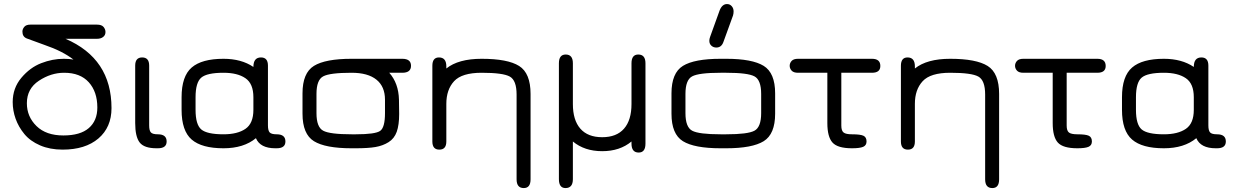

<svg xmlns="http://www.w3.org/2000/svg" viewBox="-20 -746 6218 966"><path d="M114.3 -552.7 205.1 -519.5C264.3 -499.3 312.5 -474.9 349.6 -446.3C335.9 -448.9 319.7 -450.2 300.8 -450.2C263 -450.2 225.3 -442.9 187.5 -428.2C149.7 -413.6 116.4 -389 87.4 -354.5C58.4 -320 43.9 -279.3 43.9 -232.4C43.9 -203.8 48.8 -175.8 58.6 -148.4C68.4 -121.1 83 -95.5 102.5 -71.8C122.1 -48 148.4 -29 181.6 -14.6C214.8 -0.3 252.6 6.8 294.9 6.8C371.1 6.8 431.2 -11.9 475.1 -49.3C519 -86.8 541 -137.7 541 -202.1C541 -368.2 463.9 -484.4 309.6 -550.8H467.8C480.8 -550.8 491.2 -553.9 499 -560.1C506.8 -566.2 510.7 -574.5 510.7 -585C510.7 -594.1 507.5 -602.5 501 -610.4C494.5 -618.2 483.4 -622.1 467.8 -622.1H132.8C118.5 -622.1 108.2 -618.3 102.1 -610.8C95.9 -603.4 92.8 -595.4 92.8 -586.9C92.8 -570 99.9 -558.6 114.3 -552.7ZM298.8 -64.5C240.9 -64.5 195.8 -80.2 163.6 -111.8C131.3 -143.4 115.2 -181.6 115.2 -226.6C115.2 -275.4 135.4 -313.2 175.8 -339.8C216.1 -366.5 258.5 -379.9 302.7 -379.9C356.8 -379.9 398.1 -363.9 426.8 -332C455.4 -300.1 469.7 -257.8 469.7 -205.1C469.7 -160.8 455.4 -126.3 426.8 -101.6C398.1 -76.8 355.5 -64.5 298.8 -64.5Z M774.4 0C803.7 0 818.4 -11.4 818.4 -34.2C818.4 -58.3 803.7 -70.3 774.4 -70.3C756.8 -70.3 745.1 -73.4 739.3 -79.6C733.4 -85.8 730.5 -97.7 730.5 -115.2V-416C730.5 -443.4 718.8 -457 695.3 -457C671.9 -457 660.2 -443.4 660.2 -416V-127C660.2 -81.4 667.6 -48.8 682.6 -29.3C697.6 -9.8 725.9 0 767.6 0Z M1372.1 0C1401.4 0 1416 -11.4 1416 -34.2C1416 -58.3 1401.4 -70.3 1372.1 -70.3C1354.5 -70.3 1342.8 -73.4 1336.9 -79.6C1331.1 -85.8 1328.1 -97.7 1328.1 -115.2V-416C1328.1 -443.4 1316.4 -457 1293 -457C1267.6 -457 1254.9 -441.1 1254.9 -409.2C1214.5 -436.5 1164.4 -450.2 1104.5 -450.2C1031.6 -450.2 978.2 -435.5 944.3 -406.2C910.5 -377 893.6 -327.1 893.6 -256.8V-193.4C893.6 -123 910.5 -73.2 944.3 -43.9C978.2 -14.6 1031.6 0 1104.5 0C1172.2 0 1226.6 -16.9 1267.6 -50.8C1281.9 -16.9 1314.5 0 1365.2 0ZM1104.5 -379.9C1151.4 -379.9 1188.2 -370.8 1214.8 -352.5C1241.5 -334.3 1254.9 -302.4 1254.9 -256.8V-193.4C1254.9 -147.8 1241.5 -115.9 1214.8 -97.7C1188.2 -79.4 1151.4 -70.3 1104.5 -70.3C1049.2 -70.3 1011.9 -78.5 992.7 -94.7C973.5 -111 963.9 -143.9 963.9 -193.4V-256.8C963.9 -306.3 973.5 -339.2 992.7 -355.5C1011.9 -371.7 1049.2 -379.9 1104.5 -379.9Z M2003.9 -450.2H1749C1661.1 -450.2 1598 -438.3 1559.6 -414.6C1521.2 -390.8 1502 -344.7 1502 -276.4V-173.8C1502 -105.5 1521.2 -59.4 1559.6 -35.6C1598 -11.9 1661.1 0 1749 0H1770.5C1811.5 0 1844.4 -2.1 1869.1 -6.3C1893.9 -10.6 1915.9 -18.7 1935.1 -30.8C1954.3 -42.8 1967.9 -60.2 1976.1 -83C1984.2 -105.8 1988.3 -135.7 1988.3 -172.9L1987.3 -244.1C1986 -299.5 1969.7 -344.7 1938.5 -379.9H2003.9C2033.2 -379.9 2047.9 -391.6 2047.9 -415C2047.9 -438.5 2033.2 -450.2 2003.9 -450.2ZM1749 -379.9C1803.7 -379.9 1845.4 -368.3 1874 -345.2C1902.7 -322.1 1917 -288.4 1917 -244.1V-176.8C1917 -128.6 1908.9 -98.8 1892.6 -87.4C1876.3 -76 1835.6 -70.3 1770.5 -70.3H1749C1676.1 -70.3 1628.4 -76.3 1606 -88.4C1583.5 -100.4 1572.3 -129.9 1572.3 -176.8V-273.4C1572.3 -320.3 1583.5 -349.8 1606 -361.8C1628.4 -373.9 1676.1 -379.9 1749 -379.9Z M2403.3 -379.9C2474.9 -379.9 2522.1 -373.5 2544.9 -360.8C2567.7 -348.1 2579.1 -318 2579.1 -270.5V156.2C2579.1 185.5 2591.1 200.2 2615.2 200.2C2638 200.2 2649.4 185.5 2649.4 156.2V-273.4C2649.4 -343.1 2630.2 -390 2591.8 -414.1C2553.4 -438.2 2490.6 -450.2 2403.3 -450.2C2325.2 -450.2 2266 -433.9 2225.6 -401.4V-412.1C2225.6 -442.1 2213.2 -457 2188.5 -457C2166.3 -457 2155.3 -443 2155.3 -415V-34.2C2155.3 -6.8 2167 6.8 2190.4 6.8C2213.9 6.8 2225.6 -6.8 2225.6 -34.2V-223.6C2225.6 -271.2 2238.6 -309.1 2264.6 -337.4C2290.7 -365.7 2336.9 -379.9 2403.3 -379.9Z M3191.4 -471.7C3168.6 -471.7 3157.2 -457 3157.2 -427.7V-222.7C3157.2 -168.6 3144.7 -127.3 3119.6 -98.6C3094.6 -70 3057.9 -55.7 3009.8 -55.7C2961.6 -55.7 2925 -70 2899.9 -98.6C2874.8 -127.3 2862.3 -168.6 2862.3 -222.7V-427.7C2862.3 -457 2850.3 -471.7 2826.2 -471.7C2803.4 -471.7 2792 -457 2792 -427.7V155.3C2792 185.2 2803.1 200.2 2825.2 200.2C2849.9 200.2 2862.3 185.2 2862.3 155.3V-34.2C2901.4 -1.6 2950.5 14.6 3009.8 14.6C3069 14.6 3118.2 -1.6 3157.2 -34.2V-23.4C3157.2 6.5 3169.3 21.5 3193.4 21.5C3216.1 21.5 3227.5 6.5 3227.5 -23.4V-427.7C3227.5 -457 3215.5 -471.7 3191.4 -471.7Z M3637.7 -725.6C3621.4 -725.6 3609 -714.8 3600.6 -693.4L3552.7 -560.5C3550.1 -553.4 3548.8 -546.9 3548.8 -541C3548.8 -530.6 3552.2 -522.3 3559.1 -516.1C3565.9 -509.9 3574.2 -506.8 3584 -506.8C3601.6 -506.8 3613.6 -516.6 3620.1 -536.1L3668 -668C3669.9 -674.5 3670.9 -681.3 3670.9 -688.5C3670.9 -698.9 3667.8 -707.7 3661.6 -714.8C3655.4 -722 3647.5 -725.6 3637.7 -725.6ZM3633.8 0C3721 0 3783.9 -11.9 3822.3 -35.6C3860.7 -59.4 3879.9 -105.5 3879.9 -173.8V-276.4C3879.9 -344.7 3860.7 -390.8 3822.3 -414.6C3783.9 -438.3 3721 -450.2 3633.8 -450.2H3605.5C3517.6 -450.2 3454.4 -438.3 3416 -414.6C3377.6 -390.8 3358.4 -344.7 3358.4 -276.4V-173.8C3358.4 -105.5 3377.6 -59.4 3416 -35.6C3454.4 -11.9 3517.6 0 3605.5 0ZM3605.5 -70.3C3532.6 -70.3 3484.9 -76.3 3462.4 -88.4C3439.9 -100.4 3428.7 -129.9 3428.7 -176.8V-273.4C3428.7 -320.3 3439.9 -349.8 3462.4 -361.8C3484.9 -373.9 3532.6 -379.9 3605.5 -379.9H3633.8C3706.1 -379.9 3753.4 -373.9 3775.9 -361.8C3798.3 -349.8 3809.6 -320.3 3809.6 -273.4V-176.8C3809.6 -129.9 3798.3 -100.4 3775.9 -88.4C3753.4 -76.3 3706.1 -70.3 3633.8 -70.3Z M4266.6 0C4292.6 0 4311.4 -2.4 4322.8 -7.3C4334.1 -12.2 4339.8 -21.2 4339.8 -34.2C4339.8 -48.5 4334.6 -58.1 4324.2 -63C4313.8 -67.9 4294.6 -70.3 4266.6 -70.3C4246.4 -70.3 4232.4 -73.2 4224.6 -79.1C4216.8 -85 4212.9 -96.7 4212.9 -114.3V-379.9H4367.2C4395.2 -379.9 4409.2 -391.3 4409.2 -414.1C4409.2 -438.2 4395.2 -450.2 4367.2 -450.2H3995.1C3980.1 -450.2 3969.4 -446.6 3962.9 -439.5C3956.4 -432.3 3953.1 -424.2 3953.1 -415C3953.1 -405.9 3956.4 -397.8 3962.9 -390.6C3969.4 -383.5 3980.1 -379.9 3995.1 -379.9H4142.6V-127C4142.6 -80.7 4151.2 -48 4168.5 -28.8C4185.7 -9.6 4218.4 0 4266.6 0Z M4760.7 -379.9C4832.4 -379.9 4879.6 -373.5 4902.3 -360.8C4925.1 -348.1 4936.5 -318 4936.5 -270.5V156.2C4936.5 185.5 4948.6 200.2 4972.7 200.2C4995.4 200.2 5006.8 185.5 5006.8 156.2V-273.4C5006.8 -343.1 4987.6 -390 4949.2 -414.1C4910.8 -438.2 4848 -450.2 4760.7 -450.2C4682.6 -450.2 4623.4 -433.9 4583 -401.4V-412.1C4583 -442.1 4570.6 -457 4545.9 -457C4523.8 -457 4512.7 -443 4512.7 -415V-34.2C4512.7 -6.8 4524.4 6.8 4547.9 6.8C4571.3 6.8 4583 -6.8 4583 -34.2V-223.6C4583 -271.2 4596 -309.1 4622.1 -337.4C4648.1 -365.7 4694.3 -379.9 4760.7 -379.9Z M5400.4 0C5426.4 0 5445.1 -2.4 5456.5 -7.3C5467.9 -12.2 5473.6 -21.2 5473.6 -34.2C5473.6 -48.5 5468.4 -58.1 5458 -63C5447.6 -67.9 5428.4 -70.3 5400.4 -70.3C5380.2 -70.3 5366.2 -73.2 5358.4 -79.1C5350.6 -85 5346.7 -96.7 5346.7 -114.3V-379.9H5501C5529 -379.9 5543 -391.3 5543 -414.1C5543 -438.2 5529 -450.2 5501 -450.2H5128.9C5113.9 -450.2 5103.2 -446.6 5096.7 -439.5C5090.2 -432.3 5086.9 -424.2 5086.9 -415C5086.9 -405.9 5090.2 -397.8 5096.7 -390.6C5103.2 -383.5 5113.9 -379.9 5128.9 -379.9H5276.4V-127C5276.4 -80.7 5285 -48 5302.2 -28.8C5319.5 -9.6 5352.2 0 5400.4 0Z M6103.5 0C6132.8 0 6147.5 -11.4 6147.5 -34.2C6147.5 -58.3 6132.8 -70.3 6103.5 -70.3C6085.9 -70.3 6074.2 -73.4 6068.4 -79.6C6062.5 -85.8 6059.6 -97.7 6059.6 -115.2V-416C6059.6 -443.4 6047.9 -457 6024.4 -457C5999 -457 5986.3 -441.1 5986.3 -409.2C5946 -436.5 5895.8 -450.2 5835.9 -450.2C5763 -450.2 5709.6 -435.5 5675.8 -406.2C5641.9 -377 5625 -327.1 5625 -256.8V-193.4C5625 -123 5641.9 -73.2 5675.8 -43.9C5709.6 -14.6 5763 0 5835.9 0C5903.6 0 5958 -16.9 5999 -50.8C6013.3 -16.9 6045.9 0 6096.7 0ZM5835.9 -379.9C5882.8 -379.9 5919.6 -370.8 5946.3 -352.5C5973 -334.3 5986.3 -302.4 5986.3 -256.8V-193.4C5986.3 -147.8 5973 -115.9 5946.3 -97.7C5919.6 -79.4 5882.8 -70.3 5835.9 -70.3C5780.6 -70.3 5743.3 -78.5 5724.1 -94.7C5704.9 -111 5695.3 -143.9 5695.3 -193.4V-256.8C5695.3 -306.3 5704.9 -339.2 5724.1 -355.5C5743.3 -371.7 5780.6 -379.9 5835.9 -379.9Z"/></svg>

Font: Jura
Style: DemiBold
Weight: 600
Version: Version 2.5.1